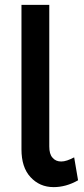

<svg xmlns="http://www.w3.org/2000/svg" viewBox="-20 -762 345 787"><path d="M195 -116C186 -126 182 -141 182 -162V-742H68V-150C68 -101 80 -63 105 -36C130 -9 161 5 200 5C233 5 267 -4 300 -23L284 -117C263 -106 246 -100 231 -100C216 -100 204 -105 195 -116Z"/></svg>

Font: Argentum Sans
Style: Regular
Weight: 400
Designer: Julieta Ulanovsky
Foundry: Julieta Ulanovsky
Version: Version 5.001;March 29, 2019;FontCreator 11.5.0.2425 64-bit